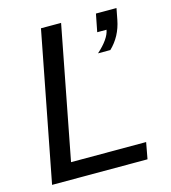

<svg xmlns="http://www.w3.org/2000/svg" viewBox="-104 -773 764 857"><g transform="rotate(-15 278.0 -344.0)"><path d="M472 0H31L164 -688H257L139 -76H486ZM438 -514H381Q438 -565 445 -606H402L418 -688H513L503 -636Q489 -563 438 -514Z"/></g></svg>

Font: Libra Sans
Style: Italic
Weight: 400
Italic angle: -12°
Foundry: Context Ltd
Version: Version 1.002